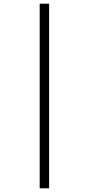

<svg xmlns="http://www.w3.org/2000/svg" viewBox="-20 -780 482 1040"><path d="M195 240V-760H246V240Z"/></svg>

Font: Noto Serif ExtraCondensed
Style: Regular
Weight: 400
Width: 2
Designer: Monotype Design Team
Foundry: Monotype Imaging Inc.
Version: Version 2.013